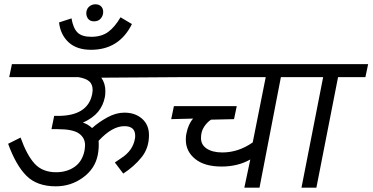

<svg xmlns="http://www.w3.org/2000/svg" viewBox="-20 -866 1719 886"><path d="M466.2 -446.2Q466.2 -427.5 463.8 -417.5Q456.2 -378.8 432.5 -350Q408.8 -321.2 362.5 -300Q385 -293.8 405 -275Q433.8 -301.2 474.4 -323.8Q515 -346.2 553.8 -346.2Q603.8 -346.2 635.6 -318.1Q667.5 -290 667.5 -242.5Q667.5 -182.5 633.1 -140Q598.8 -97.5 548.8 -65L510 -116.2Q516.2 -121.2 541.2 -137.5Q566.2 -153.8 581.9 -175.6Q597.5 -197.5 602.5 -225Q603.8 -230 603.8 -240Q603.8 -283.8 553.8 -283.8Q497.5 -283.8 435 -216.2Q437.5 -185 431.2 -151.2Q418.8 -87.5 363.1 -46.9Q307.5 -6.2 237.5 -6.2Q151.2 -6.2 102.5 -54.4Q53.8 -102.5 17.5 -202.5L75 -231.2Q103.8 -150 140 -110.6Q176.2 -71.2 238.8 -71.2Q288.8 -71.2 324.4 -96.2Q360 -121.2 370 -171.2Q372.5 -188.8 372.5 -196.2Q372.5 -230 344.4 -250Q316.2 -270 246.2 -270H231.2H217.5L230 -331.2H243.8Q383.8 -330 405 -430Q407.5 -445 407.5 -451.2Q407.5 -476.2 392.5 -490Q377.5 -503.8 342.5 -510H22.5L35 -570H822.5L810 -510L447.5 -507.5Q466.2 -481.2 466.2 -446.2Z M378.8 -812.5Q381.2 -827.5 393.1 -836.9Q405 -846.2 420 -846.2Q437.5 -846.2 446.9 -836.2Q456.2 -826.2 456.2 -811.2Q456.2 -793.8 445 -780.6Q433.8 -767.5 413.8 -767.5Q395 -767.5 385.6 -780.6Q376.2 -793.8 378.8 -812.5ZM252.5 -762.5 310 -781.2Q317.5 -736.2 337.5 -716.2Q357.5 -696.2 401.2 -696.2Q448.8 -696.2 479.4 -718.8Q510 -741.2 536.2 -786.2L588.8 -755Q530 -636.2 400 -636.2Q333.8 -636.2 296.2 -671.2Q258.8 -706.2 252.5 -762.5Z M1177.5 0H1107.5L1135 -130Q1077.5 -97.5 1002.5 -97.5Q923.8 -97.5 880.6 -132.5Q837.5 -167.5 837.5 -221.2Q837.5 -240 840 -248.8Q848.8 -293.8 871.2 -318.8L770 -316.2L782.5 -376.2H1072.5L1060 -316.2L953.8 -313.8Q935 -301.2 921.2 -280Q907.5 -258.8 907.5 -228.8Q907.5 -197.5 934.4 -180Q961.2 -162.5 1006.2 -162.5Q1080 -162.5 1146.2 -208.8L1206.2 -510H751.2L763.8 -570H1411.2L1398.8 -510H1276.2Z M1440 0H1371.2L1471.2 -510H1340L1352.5 -570H1678.8L1666.2 -510H1540Z"/></svg>

Font: Cambay
Style: Italic
Weight: 400
Italic angle: -11°
Designer: Pooja Saxena
Foundry: Pooja Saxena
Version: Version 1.019;PS 001.019;hotconv 1.0.70;makeotf.lib2.5.58329